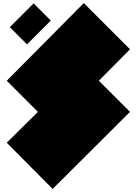

<svg xmlns="http://www.w3.org/2000/svg" viewBox="-20 -1021 910 1251"><path d="M827 -292 323 210 24 -91 227 -292 24 -495 526 -1001 827 -700 624 -495 827 -292ZM156 -732 44 -844 199 -999 311 -887Z"/></svg>

Font: El Pececito
Style: Regular
Weight: 400
Designer: deFharo
Foundry: deFharo
Version: El Pececito Version 1.000